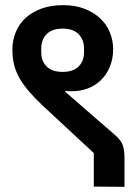

<svg xmlns="http://www.w3.org/2000/svg" viewBox="-20 -725 542 745"><path d="M344 -131 147 -314Q117 -342 94.5 -368Q72 -394 57 -419.5Q42 -445 35 -472.5Q28 -500 28 -532Q28 -568 41 -600Q54 -632 79 -655Q104 -678 140.5 -691.5Q177 -705 225 -705Q272 -705 308 -691Q344 -677 369 -653.5Q394 -630 406.5 -599Q419 -568 419 -534Q419 -496 406 -465.5Q393 -435 371.5 -414Q350 -393 321 -382Q292 -371 260 -371Q255 -371 248 -371Q241 -371 236 -373L233 -369L423 -204Q448 -183 455.5 -164Q463 -145 463 -112V0L344 -1ZM223 -446Q264 -446 285 -467Q306 -488 306 -522V-537Q306 -571 285 -592.5Q264 -614 223 -614Q182 -614 161 -592.5Q140 -571 140 -537V-522Q140 -488 161 -467Q182 -446 223 -446Z"/></svg>

Font: IBM Plex Sans Devanagari SemiBold
Style: Regular
Weight: 600
Designer: Mike Abbink, Paul van der Laan, Pieter van Rosmalen, Erin McLaughlin
Foundry: Bold Monday
Version: Version 1.1